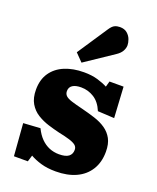

<svg xmlns="http://www.w3.org/2000/svg" viewBox="-152 -908 830 1013"><g transform="rotate(20 263.0 -402.0)"><path d="M51 14 37 -167 132 -173Q148 -140 169 -119Q190 -98 215.5 -87.5Q241 -77 270 -77Q307 -77 324 -90Q341 -103 341 -127Q341 -143 329.5 -152.5Q318 -162 294 -169.5Q270 -177 231 -185Q201 -192 167.5 -202.5Q134 -213 105 -231Q76 -249 58 -279.5Q40 -310 40 -357Q40 -413 66.5 -451.5Q93 -490 140 -509.5Q187 -529 248 -529Q292 -529 325.5 -519Q359 -509 381 -497L390 -529H469L479 -356L386 -361Q367 -407 333.5 -428Q300 -449 261 -449Q230 -449 213 -438Q196 -427 196 -405Q196 -389 206.5 -379Q217 -369 241 -361.5Q265 -354 302 -345Q342 -335 378 -323.5Q414 -312 441 -293.5Q468 -275 483.5 -246.5Q499 -218 499 -174Q499 -115 472.5 -72.5Q446 -30 398 -8Q350 14 285 14Q237 14 201.5 3.5Q166 -7 140 -22L129 14ZM217 -572 175 -615 288 -785Q302 -806 315 -812Q328 -818 344 -818Q370 -818 385.5 -804.5Q401 -791 407.5 -773Q414 -755 414 -741Q414 -725 405 -708.5Q396 -692 375 -678Z"/></g></svg>

Font: Literata ExtraBold
Style: Regular
Weight: 800
Designer: Latin by Veronika Burian and Jose Scaglione. Greek by Irene Vlachou. Cyrillic by Vera Evstafieva.
Foundry: TypeTogether
Version: Version 3.103;gftools[0.9.29]